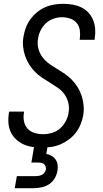

<svg xmlns="http://www.w3.org/2000/svg" viewBox="-20 -763 540 1003"><path d="M199 8Q174 8 149.5 4.5Q125 1 103 -9Q81 -19 63.5 -35.5Q46 -52 36 -73.5Q26 -95 24 -120Q22 -145 26 -171L28 -180H106L105 -174Q101 -151 105.5 -128.5Q110 -106 124.5 -90.5Q139 -75 160.5 -68.5Q182 -62 206 -62Q228 -62 251 -68.5Q274 -75 292.5 -91Q311 -107 323 -129Q335 -151 338 -173Q343 -200 337 -225Q331 -250 317 -270Q303 -290 282.5 -304Q262 -318 241 -331Q220 -344 199.5 -357.5Q179 -371 162 -388.5Q145 -406 132 -427Q119 -448 111 -471.5Q103 -495 100.5 -521Q98 -547 103 -573Q107 -597 115.5 -619.5Q124 -642 139 -662.5Q154 -683 173.5 -699Q193 -715 215.5 -725Q238 -735 262 -739Q286 -743 310 -743Q335 -743 358.5 -739Q382 -735 403.5 -725Q425 -715 441 -698Q457 -681 466 -659.5Q475 -638 477 -613.5Q479 -589 475 -564L474 -555H396L397 -561Q400 -583 397 -605Q394 -627 380.5 -643Q367 -659 346.5 -666Q326 -673 303 -673Q282 -673 260 -665.5Q238 -658 220.5 -642Q203 -626 192.5 -605Q182 -584 179 -562Q174 -536 180 -511Q186 -486 200.5 -466Q215 -446 235 -431.5Q255 -417 276 -404.5Q297 -392 317.5 -378Q338 -364 355 -346.5Q372 -329 385 -308.5Q398 -288 406 -264Q414 -240 416.5 -214Q419 -188 415 -162Q411 -138 401.5 -114.5Q392 -91 376.5 -70.5Q361 -50 340 -34.5Q319 -19 296 -9Q273 1 248 4.5Q223 8 199 8ZM57 220 68 157H168Q176 157 184 155.5Q192 154 200 149.5Q208 145 213 137.5Q218 130 220 122Q221 114 218 106.5Q215 99 209.5 94Q204 89 195.5 87.5Q187 86 179 86H144L169 -62H239L222 41Q237 44 250 51.5Q263 59 271 71Q279 83 281 98Q283 113 280 129Q277 149 266 168Q255 187 237 199Q219 211 198 215.5Q177 220 157 220Z"/></svg>

Font: Iosevka Term Curly
Style: Italic
Weight: 400
Italic angle: -9°
Designer: Belleve Invis
Foundry: Belleve Invis
Version: Version 32.3.0